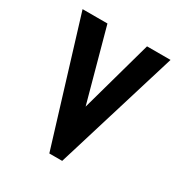

<svg xmlns="http://www.w3.org/2000/svg" viewBox="-168 -854 937 983"><g transform="rotate(30 300.0 -362.5)"><path d="M38.5 -725H185.5L301.5 -300.5L419.5 -725H558.5L336.5 0H260.5Z"/></g></svg>

Font: JuliaMono ExtraBold
Style: Italic
Weight: 800
Italic angle: -9°
Monospace: yes
Designer: cormullion
Foundry: corm
Version: Version 0.057; ttfautohint (v1.8.4)